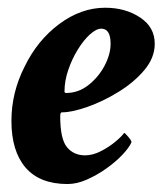

<svg xmlns="http://www.w3.org/2000/svg" viewBox="-20 -458 424 484"><path d="M150.4 5.9Q80.1 5.9 44.4 -35.6Q8.8 -77.1 8.8 -153.3Q8.8 -224.6 42 -290Q74.2 -356.4 129.4 -397.5Q184.6 -438.5 245.1 -438.5Q295.9 -438.5 333 -414.1Q370.1 -389.6 370.1 -347.7Q370.1 -312.5 343.8 -281.2Q317.4 -250 278.3 -226.1Q239.3 -202.1 200.2 -188.5Q161.1 -174.8 135.7 -174.8Q131.8 -174.8 131.8 -165Q131.8 -107.4 148.9 -86.9Q166 -66.4 194.3 -66.4Q213.9 -66.4 233.9 -76.7Q253.9 -86.9 270 -100.1Q286.1 -113.3 293 -123Q294.9 -123 303.2 -113.3Q311.5 -103.5 311.5 -99.6Q305.7 -85.9 288.6 -67.9Q271.5 -49.8 248 -33.2Q224.6 -16.6 199.2 -5.4Q173.8 5.9 150.4 5.9ZM146.5 -223.6Q177.7 -223.6 203.1 -243.7Q228.5 -263.7 243.7 -292.5Q258.8 -321.3 258.8 -347.7Q258.8 -385.7 235.4 -385.7Q222.7 -385.7 206.5 -371.1Q190.4 -356.4 175.8 -332.5Q161.1 -308.6 151.9 -281.2Q142.6 -253.9 142.6 -227.5Q142.6 -223.6 146.5 -223.6Z"/></svg>

Font: Crimson Text
Style: Bold Italic
Weight: 700
Italic angle: -11°
Designer: Sebastian Kosch
Foundry: Sebastian Kosch
Version: Version 1.100; ttfautohint (v1.8.4)